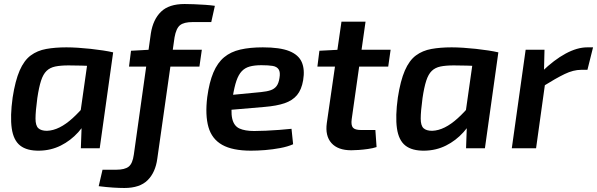

<svg xmlns="http://www.w3.org/2000/svg" viewBox="-20 -739 2976 957"><path d="M311 -503Q337 -503 368.5 -501Q400 -499 432 -495.5Q464 -492 493.5 -487.5Q523 -483 544 -478L470 -409Q424 -411 386.5 -412Q349 -413 322 -413Q282 -413 255.5 -407.5Q229 -402 212 -385.5Q195 -369 184.5 -336.5Q174 -304 166 -250Q157 -183 157 -148Q157 -113 171 -100Q185 -87 214 -87Q245 -88 277 -104Q309 -120 342 -150Q375 -180 408 -220L430 -175Q408 -122 370 -80Q332 -38 283 -13.5Q234 11 176 12Q114 13 80.5 -13.5Q47 -40 38.5 -99.5Q30 -159 43 -253Q56 -337 78 -387.5Q100 -438 133 -462.5Q166 -487 210.5 -495Q255 -503 311 -503ZM424 -483 544 -478 477 0H383L387 -113L373 -124Z M900 -719Q918 -719 946 -718Q974 -717 1002.5 -715Q1031 -713 1051 -710L1033 -629H940Q897 -629 877.5 -613.5Q858 -598 850 -553L764 52Q755 120 716 159Q677 198 600 198Q575 198 543.5 196Q512 194 472 189L491 107H559Q602 107 621.5 91.5Q641 76 647 32L732 -573Q743 -642 782.5 -680.5Q822 -719 900 -719ZM986 -491 974 -407H623L633 -486L724 -491Z M1290 -503Q1375 -503 1421.5 -484.5Q1468 -466 1484 -429.5Q1500 -393 1491 -339Q1483 -292 1460.5 -265Q1438 -238 1398.5 -224.5Q1359 -211 1298 -206L1052 -185L1063 -259L1281 -280Q1311 -283 1329.5 -289.5Q1348 -296 1358.5 -310Q1369 -324 1373 -350Q1378 -379 1369 -393Q1360 -407 1339 -410.5Q1318 -414 1283 -414Q1249 -414 1225 -407.5Q1201 -401 1185 -384Q1169 -367 1158.5 -336.5Q1148 -306 1140 -256Q1129 -184 1137.5 -147.5Q1146 -111 1173.5 -98.5Q1201 -86 1247 -86Q1272 -86 1305 -87.5Q1338 -89 1371.5 -91.5Q1405 -94 1433 -97L1441 -20Q1414 -8 1376.5 -1Q1339 6 1301.5 9Q1264 12 1231 12Q1139 12 1087.5 -17Q1036 -46 1019 -105.5Q1002 -165 1013 -255Q1023 -329 1043.5 -377.5Q1064 -426 1097 -453.5Q1130 -481 1178 -492Q1226 -503 1290 -503Z M1802 -631 1733 -145Q1729 -115 1739 -103Q1749 -91 1780 -91H1851L1857 -6Q1839 0 1814.5 3.5Q1790 7 1767.5 8.5Q1745 10 1731 10Q1664 10 1632 -26Q1600 -62 1609 -126L1682 -631ZM1927 -491 1915 -407H1562L1572 -486L1668 -491Z M2231 -503Q2257 -503 2288.5 -501Q2320 -499 2352 -495.5Q2384 -492 2413.5 -487.5Q2443 -483 2464 -478L2390 -409Q2344 -411 2306.5 -412Q2269 -413 2242 -413Q2202 -413 2175.5 -407.5Q2149 -402 2132 -385.5Q2115 -369 2104.5 -336.5Q2094 -304 2086 -250Q2077 -183 2077 -148Q2077 -113 2091 -100Q2105 -87 2134 -87Q2165 -88 2197 -104Q2229 -120 2262 -150Q2295 -180 2328 -220L2350 -175Q2328 -122 2290 -80Q2252 -38 2203 -13.5Q2154 11 2096 12Q2034 13 2000.5 -13.5Q1967 -40 1958.5 -99.5Q1950 -159 1963 -253Q1976 -337 1998 -387.5Q2020 -438 2053 -462.5Q2086 -487 2130.5 -495Q2175 -503 2231 -503ZM2344 -483 2464 -478 2397 0H2303L2307 -113L2293 -124Z M2694 -491 2691 -366 2701 -352 2652 0H2531L2600 -491ZM2936 -503 2908 -391H2877Q2838 -391 2794.5 -370Q2751 -349 2687 -309L2681 -382Q2742 -441 2799.5 -472Q2857 -503 2907 -503Z"/></svg>

Font: Exo 2 SemiBold
Style: Italic
Weight: 600
Italic angle: -8°
Designer: Natanael Gama
Foundry: Natanael Gama
Version: Version 2.010